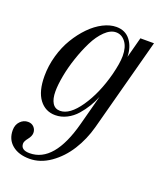

<svg xmlns="http://www.w3.org/2000/svg" viewBox="-146 -557 758 887"><g transform="rotate(20 233.0 -113.0)"><path d="M273.9 -467.8Q317.9 -467.8 342.5 -435.8Q367.2 -403.8 368.2 -355L395 -456.1H461.9L339.8 1Q322.3 65.4 288.3 119.4Q254.4 173.3 205.3 207.8Q156.2 242.2 103 242.2Q49.3 242.2 17.6 215.8Q-14.2 189.5 -14.2 144Q-14.2 117.2 2 100.6Q18.1 84 40 84Q58.1 84 69.1 95.7Q80.1 107.4 80.1 124Q80.1 139.6 65.9 157.2Q51.8 174.8 51.8 186Q51.8 217.8 95.2 217.8Q215.8 217.8 271 9.8L310.1 -137.2Q299.8 -111.3 284.9 -86.7Q270 -62 249.8 -38.8Q229.5 -15.6 202.4 -1.7Q175.3 12.2 146 12.2Q97.2 12.2 67.6 -27.1Q38.1 -66.4 38.1 -141.1Q38.1 -191.4 52.2 -241.5Q66.4 -291.5 90.6 -331.5Q114.7 -371.6 145 -402.6Q175.3 -433.6 209 -450.7Q242.7 -467.8 273.9 -467.8ZM160.2 -14.2Q207.5 -14.2 255.9 -84.5Q304.2 -154.8 331.1 -256.8Q346.2 -315.9 346.2 -351.1Q346.2 -394.5 327.4 -419.2Q308.6 -443.8 280.8 -443.8Q253.4 -443.8 226.3 -417.5Q199.2 -391.1 179 -350.3Q158.7 -309.6 142.6 -261.7Q126.5 -213.9 118.2 -168.9Q109.9 -124 109.9 -91.8Q109.9 -55.2 122.6 -34.7Q135.3 -14.2 160.2 -14.2Z"/></g></svg>

Font: Flanker Steampunk
Style: Italic
Weight: 400
Italic angle: -12°
Designer: Alexey Kryukov, Leonardo Di Lena
Foundry: Alexey Kryukov, Leonardo Di Lena
Version: 1.210